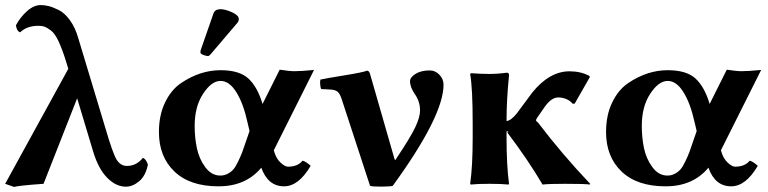

<svg xmlns="http://www.w3.org/2000/svg" viewBox="-28 -718 2999 750"><path d="M549.8 -75.2Q541 -31.2 515.6 -10Q490.2 11.2 463.9 11.2Q424.8 11.2 390.4 -23.9Q356 -59.1 335.9 -126L273.4 -334L142.1 0Q45.9 6.8 26.9 12.2L-7.8 0L238.8 -449.2L230 -478Q214.8 -526.9 200.4 -557.4Q186 -587.9 170.4 -599.4Q154.8 -610.8 145.5 -614Q136.2 -617.2 122.1 -617.2Q77.1 -617.2 50.8 -591.8Q37.6 -595.7 34.2 -619.1Q50.3 -649.9 77.1 -674.1Q104 -698.2 130.9 -698.2Q146 -698.2 162.6 -694.1Q179.2 -689.9 202.1 -678.5Q225.1 -667 245.6 -638.4Q266.1 -609.9 277.8 -568.8L384.8 -213.9Q412.6 -118.7 427.7 -94.2Q442.9 -69.8 467.8 -69.8Q504.9 -69.8 529.8 -101.1Q541 -99.1 549.8 -75.2Z M833.5 -682.1Q851.6 -682.1 878.2 -670.2Q904.8 -658.2 904.8 -644Q904.8 -635.3 899.4 -628.9L795.4 -506.8Q788.6 -499 784.7 -499Q777.8 -499 766.4 -503.4Q754.9 -507.8 754.9 -513.2Q754.9 -519 755.9 -522L805.7 -665Q811.5 -682.1 833.5 -682.1ZM946.8 -206.1 938.5 -241.2Q922.4 -314.5 895 -358.2Q867.7 -401.9 833.5 -401.9Q798.3 -401.9 765.4 -351.8Q732.4 -301.8 732.4 -226.1Q732.4 -181.2 741 -139.6Q749.5 -98.1 773.7 -65.2Q797.9 -32.2 832.5 -32.2Q848.6 -32.2 862.1 -39.6Q875.5 -46.9 884 -56.9Q892.6 -66.9 902.6 -87.9Q912.6 -108.9 918.2 -123.5Q923.8 -138.2 933.6 -168ZM833.5 -443.8Q906.7 -443.8 942.1 -411.4Q977.5 -378.9 997.6 -312L1064.5 -445.8Q1102.5 -439.9 1121.6 -439.9Q1150.4 -439.9 1198.7 -444.8L1041.5 -130.9Q1049.8 -99.6 1067.4 -83.3Q1085 -66.9 1096.7 -66.9Q1135.3 -66.9 1153.8 -90.3Q1166 -87.9 1185.5 -70.3Q1138.7 9.8 1081.5 9.8Q1018.6 9.8 992.7 -63Q931.6 10.3 824.7 9.8Q713.9 9.8 653.3 -48.1Q592.8 -106 592.8 -202.1Q592.8 -268.1 616.7 -317.6Q640.6 -367.2 678.7 -393.1Q716.8 -418.9 755.6 -431.4Q794.4 -443.8 833.5 -443.8Z M1306.6 -331.1Q1299.8 -352.1 1290.8 -359.6Q1281.7 -367.2 1263.7 -368.2L1226.6 -370.1Q1223.6 -376 1222.7 -388.4Q1221.7 -400.9 1223.6 -407.2Q1245.6 -412.1 1317.1 -423.6Q1388.7 -435.1 1405.8 -441.9Q1413.6 -441.9 1417.5 -429.2L1512.7 -98.1Q1514.6 -92.8 1515.6 -92.8Q1516.6 -92.8 1520 -98.1Q1521.5 -100.1 1522 -101.6Q1574.2 -179.7 1593.5 -219.7Q1612.8 -259.8 1612.8 -286.1Q1612.8 -321.3 1593.3 -349.1Q1573.7 -377 1573.7 -400.9Q1573.7 -416 1595.2 -429.4Q1616.7 -442.9 1650.4 -442.9Q1672.4 -442.9 1688.5 -426Q1704.6 -409.2 1704.6 -387.2Q1704.6 -265.1 1506.3 7.8Q1499.5 10.7 1462.2 11Q1424.8 11.2 1417.5 7.8Z M2074.7 -237.8Q2167.5 -115.7 2277.3 0L2275.4 2.9Q2260.3 0 2177.7 0Q2116.7 0 2091.3 2.9Q2036.1 -91.3 1954.6 -199.2Q1952.6 -200.7 1957 -203.1Q1959 -204.1 1956.1 -204.6Q1954.1 -204.6 1950.7 -205.1V-180.2Q1950.7 -71.3 1960.4 0L1958.5 2.9Q1930.7 0 1884.3 0Q1837.4 0 1810.5 2.9L1808.6 0Q1818.4 -67.9 1818.4 -180.2V-234.9Q1818.4 -374 1808.6 -428.2L1811.5 -432.1Q1852.5 -429.2 1882.3 -429.2Q1917.5 -429.2 1951.7 -434.1Q1960.4 -434.1 1960.4 -423.8Q1950.7 -328.6 1950.7 -246.1V-245.1Q1968.3 -247.1 1990.7 -274.9L2050.8 -356Q2118.2 -439.5 2196.8 -439.5Q2240.2 -439.5 2273.4 -421.9L2276.4 -417.5L2216.8 -313H2208.5Q2200.7 -323.7 2185.1 -330.6Q2169.4 -337.4 2152.8 -337.4Q2125.5 -337.4 2099.6 -300.3L2069.8 -257.3Q2065.9 -251.5 2065.9 -248Q2065.9 -246.1 2066.4 -245.4Q2066.9 -244.6 2067.9 -244.1Q2068.8 -243.7 2070.8 -241.9Q2072.8 -240.2 2074.7 -237.8Z M2693.4 -206.1 2685.1 -241.2Q2668.9 -314.5 2641.6 -358.2Q2614.3 -401.9 2580.1 -401.9Q2544.9 -401.9 2512 -351.8Q2479 -301.8 2479 -226.1Q2479 -181.2 2487.5 -139.6Q2496.1 -98.1 2520.3 -65.2Q2544.4 -32.2 2579.1 -32.2Q2595.2 -32.2 2608.6 -39.6Q2622.1 -46.9 2630.6 -56.9Q2639.2 -66.9 2649.2 -87.9Q2659.2 -108.9 2664.8 -123.5Q2670.4 -138.2 2680.2 -168ZM2580.1 -443.8Q2653.3 -443.8 2688.7 -411.4Q2724.1 -378.9 2744.1 -312L2811 -445.8Q2849.1 -439.9 2868.2 -439.9Q2897 -439.9 2945.3 -444.8L2788.1 -130.9Q2796.4 -99.6 2814 -83.3Q2831.5 -66.9 2843.3 -66.9Q2881.8 -66.9 2900.4 -90.3Q2912.6 -87.9 2932.1 -70.3Q2885.3 9.8 2828.1 9.8Q2765.1 9.8 2739.3 -63Q2678.2 10.3 2571.3 9.8Q2460.4 9.8 2399.9 -48.1Q2339.4 -106 2339.4 -202.1Q2339.4 -268.1 2363.3 -317.6Q2387.2 -367.2 2425.3 -393.1Q2463.4 -418.9 2502.2 -431.4Q2541 -443.8 2580.1 -443.8Z"/></svg>

Font: Linux Biolinum O
Style: Bold
Weight: 700
Designer: Philipp H. Poll
Foundry: Philipp H. Poll
Version: Version 1.3.2